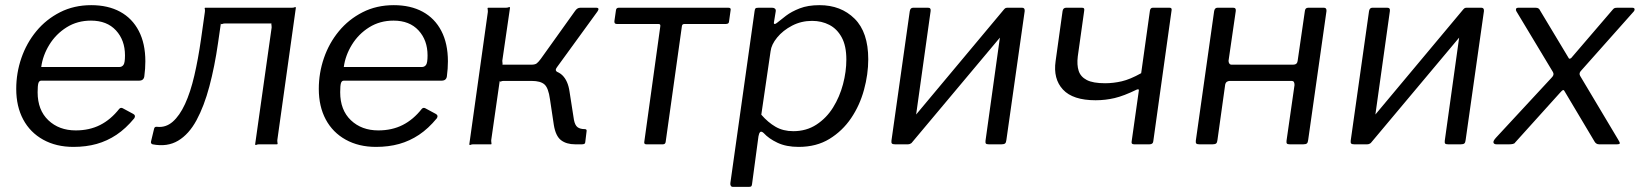

<svg xmlns="http://www.w3.org/2000/svg" viewBox="-20 -560 6369 745"><path d="M265 10Q198 10 147.5 -18Q97 -46 70 -96.5Q43 -147 43 -215Q43 -277 63 -335Q83 -393 121 -439Q159 -485 213 -512.5Q267 -540 334 -540Q399 -540 446 -514.5Q493 -489 518.5 -440Q544 -391 544 -322Q544 -308 543 -293.5Q542 -279 540 -264Q539 -256 534 -251.5Q529 -247 519 -247H140Q132 -247 129 -237.5Q126 -228 126 -202Q126 -133 167.5 -93.5Q209 -54 274 -54Q327 -54 368.5 -75Q410 -96 443 -138Q447 -142 451 -141.5Q455 -141 458 -139L497 -118Q508 -112 501 -101Q468 -61 432 -37Q396 -13 355 -1.5Q314 10 265 10ZM443 -300Q453 -300 459 -308Q465 -316 465 -345Q465 -404 430 -442Q395 -480 333 -480Q280 -480 238.5 -454Q197 -428 171.5 -386.5Q146 -345 140 -300Z M572 0Q564 -3 566 -11L578 -61Q580 -69 589 -68Q623 -64 650 -87.5Q677 -111 698 -156.5Q719 -202 734 -266.5Q749 -331 760 -408L775 -514Q776 -522 774.5 -526Q773 -530 777 -530H1113Q1120 -530 1123.5 -532Q1127 -534 1128 -530L1056 -16Q1056 -9 1057 -4.5Q1058 0 1054 0H985Q979 0 975 2Q971 4 970 0L1034 -453Q1034 -461 1033 -465Q1032 -469 1035 -469H853Q847 -469 842.5 -467Q838 -465 837 -469L826 -393Q813 -302 792.5 -225Q772 -148 742.5 -93.5Q713 -39 671 -14Q629 11 572 0Z M1439 10Q1372 10 1321.5 -18Q1271 -46 1244 -96.5Q1217 -147 1217 -215Q1217 -277 1237 -335Q1257 -393 1295 -439Q1333 -485 1387 -512.5Q1441 -540 1508 -540Q1573 -540 1620 -514.5Q1667 -489 1692.5 -440Q1718 -391 1718 -322Q1718 -308 1717 -293.5Q1716 -279 1714 -264Q1713 -256 1708 -251.5Q1703 -247 1693 -247H1314Q1306 -247 1303 -237.5Q1300 -228 1300 -202Q1300 -133 1341.5 -93.5Q1383 -54 1448 -54Q1501 -54 1542.5 -75Q1584 -96 1617 -138Q1621 -142 1625 -141.5Q1629 -141 1632 -139L1671 -118Q1682 -112 1675 -101Q1642 -61 1606 -37Q1570 -13 1529 -1.5Q1488 10 1439 10ZM1617 -300Q1627 -300 1633 -308Q1639 -316 1639 -345Q1639 -404 1604 -442Q1569 -480 1507 -480Q1454 -480 1412.5 -454Q1371 -428 1345.5 -386.5Q1320 -345 1314 -300Z M1801 0 1873 -514Q1873 -522 1872 -526Q1871 -530 1875 -530H1943Q1950 -530 1954 -532Q1958 -534 1959 -530L1929 -324Q1929 -318 1930 -313.5Q1931 -309 1928 -309H2065L2087 -291Q2139 -290 2161.5 -268.5Q2184 -247 2190 -204L2207 -95Q2211 -74 2221 -66.5Q2231 -59 2249 -59Q2258 -59 2256 -50L2251 -9Q2251 -4 2247.5 -2Q2244 0 2238 0H2212Q2178 0 2157 -16Q2136 -32 2129 -75L2114 -175Q2108 -219 2092.5 -232.5Q2077 -246 2043 -246H1934Q1928 -246 1924 -244Q1920 -242 1919 -246L1886 -16Q1886 -9 1887 -4.5Q1888 0 1885 0H1816Q1810 0 1806 2Q1802 4 1801 0ZM2041 -276V-309Q2056 -309 2062.5 -314Q2069 -319 2078 -331L2211 -517Q2215 -523 2220 -526.5Q2225 -530 2232 -530H2293Q2301 -530 2302 -526Q2303 -522 2298 -515L2141 -299Q2131 -286 2144 -280Z M2797 -467H2636Q2627 -467 2626 -459L2563 -10Q2562 0 2552 0H2488Q2478 0 2480 -10L2542 -457Q2543 -463 2541 -465Q2539 -467 2534 -467H2373Q2363 -467 2364 -478L2370 -520Q2371 -530 2381 -530H2806Q2817 -530 2815 -521L2809 -478Q2809 -467 2797 -467Z M2823 165Q2818 165 2815.5 160.5Q2813 156 2814 150L2908 -517Q2909 -525 2911.5 -527.5Q2914 -530 2924 -530H2976Q2983 -530 2987 -526.5Q2991 -523 2990 -516L2983 -473Q2982 -467 2986 -467Q2990 -467 2997 -473Q3009 -483 3030 -499Q3051 -515 3083 -527.5Q3115 -540 3160 -540Q3243 -540 3296 -487.5Q3349 -435 3349 -330Q3349 -272 3332.5 -211.5Q3316 -151 3282.5 -101.5Q3249 -52 3198.5 -21Q3148 10 3079 10Q3031 10 2997 -6Q2963 -22 2943 -44Q2934 -52 2929.5 -47.5Q2925 -43 2923 -31L2898 155Q2897 161 2895 163Q2893 165 2887 165H2823ZM3058 -51Q3109 -51 3148 -76.5Q3187 -102 3212.5 -143Q3238 -184 3251 -233Q3264 -282 3264 -329Q3264 -382 3246 -415Q3228 -448 3198 -463.5Q3168 -479 3131 -479Q3089 -479 3053.5 -460.5Q3018 -442 2995.5 -414.5Q2973 -387 2970 -361L2934 -115Q2960 -85 2989.5 -68Q3019 -51 3058 -51Z M3591 -517 3521 -17Q3519 0 3502 0H3453Q3444 0 3441 -3Q3438 -6 3439 -14L3510 -516Q3512 -530 3523 -530H3581Q3593 -530 3591 -517ZM3956 -517 3885 -17Q3884 -7 3880 -3.5Q3876 0 3866 0H3817Q3808 0 3805.5 -3Q3803 -6 3804 -14L3874 -516Q3876 -530 3888 -530H3946Q3957 -530 3956 -517ZM3877 -525 3921 -487 3516 -4 3474 -43Z M4381 0Q4375 0 4372.5 -2.5Q4370 -5 4371 -11L4399 -209Q4400 -216 4390 -212Q4341 -188 4305 -179.5Q4269 -171 4231 -171Q4143 -171 4104.5 -212.5Q4066 -254 4076 -323L4103 -517Q4105 -530 4117 -530H4178Q4184 -530 4186 -527.5Q4188 -525 4187 -519L4162 -341Q4158 -308 4165.5 -285Q4173 -262 4197 -249.5Q4221 -237 4268 -237Q4300 -237 4332.5 -244.5Q4365 -252 4408 -276L4442 -519Q4444 -530 4453 -530H4518Q4528 -530 4526 -520L4455 -12Q4454 0 4440 0Z M4634 0Q4625 0 4622 -3Q4619 -6 4620 -14L4691 -516Q4693 -530 4704 -530H4765Q4777 -530 4775 -517L4747 -324Q4747 -318 4750 -313.5Q4753 -309 4759 -309H4997Q5005 -309 5009.5 -312.5Q5014 -316 5015 -323L5043 -516Q5044 -530 5056 -530H5117Q5128 -530 5127 -517L5056 -17Q5055 -7 5051 -3.5Q5047 0 5037 0H4985Q4976 0 4973.5 -3Q4971 -6 4972 -14L5003 -230Q5003 -238 5000.5 -242Q4998 -246 4991 -246H4752Q4746 -246 4741 -243Q4736 -240 4734 -232L4704 -17Q4703 -7 4699 -3.5Q4695 0 4685 0Z M5373 -517 5303 -17Q5301 0 5284 0H5235Q5226 0 5223 -3Q5220 -6 5221 -14L5292 -516Q5294 -530 5305 -530H5363Q5375 -530 5373 -517ZM5738 -517 5667 -17Q5666 -7 5662 -3.5Q5658 0 5648 0H5599Q5590 0 5587.5 -3Q5585 -6 5586 -14L5656 -516Q5658 -530 5670 -530H5728Q5739 -530 5738 -517ZM5659 -525 5703 -487 5298 -4 5256 -43Z M6259 -18Q6266 -7 6265 -3.5Q6264 0 6255 0H6185Q6178 0 6173.5 -3.5Q6169 -7 6167 -11L6052 -204Q6048 -212 6044.5 -210.5Q6041 -209 6034 -201L5859 -7Q5857 -3 5850.5 -1.5Q5844 0 5836 0H5787Q5777 0 5775 -6.5Q5773 -13 5785 -26L6000 -258Q6006 -264 6007.5 -269Q6009 -274 6006 -280L5864 -516Q5861 -521 5862.5 -525.5Q5864 -530 5872 -530H5938Q5946 -530 5950 -527Q5954 -524 5956 -519L6066 -336Q6068 -331 6072.5 -332.5Q6077 -334 6081 -340L6238 -523Q6242 -528 6246 -529Q6250 -530 6258 -530H6313Q6322 -530 6322.5 -524.5Q6323 -519 6318 -514L6117 -288Q6111 -282 6109.5 -277Q6108 -272 6111 -266L6259 -18Z"/></svg>

Font: Libre Franklin
Style: Italic
Weight: 400
Italic angle: -8°
Designer: Pablo Impallari, Rodrigo Fuenzalida, Nhung Nguyen
Foundry: Impallari Type
Version: Version 3.000